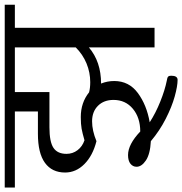

<svg xmlns="http://www.w3.org/2000/svg" viewBox="-12 -692 790 833"><g transform="rotate(-90 383.5 -275.0)"><path d="M780 -606H680V0H595V-285Q533 -232 438 -232Q449 -205 449 -175Q449 -111 397 -72.5Q345 -34 270 -21Q310 5 360 25Q410 45 450 53Q464 55 468 59Q472 63 472 72Q472 100 454 100Q427 100 382 87.5Q337 75 285 48.5Q233 22 188 -16Q132 -19 104.5 -37.5Q77 -56 77 -78Q77 -94 90 -104.5Q103 -115 128 -115Q174 -115 230 -62Q290 -62 328.5 -94Q367 -126 367 -178Q367 -220 341.5 -245.5Q316 -271 274 -271Q234 -271 188 -252Q125 -268 88.5 -304.5Q52 -341 52 -388Q52 -445 94 -475.5Q136 -506 220 -506H317V-606H-13V-650H780ZM595 -606H401V-456H248Q185 -456 159 -438.5Q133 -421 133 -382Q133 -355 149 -334Q165 -313 192 -304Q223 -313 242.5 -316.5Q262 -320 293 -320Q355 -320 400 -284Q419 -279 444 -279Q486 -279 525 -295Q564 -311 595 -342Z"/></g></svg>

Font: Kurale
Style: Regular
Weight: 400
Designer: Eduardo Rodriguez Tunni
Foundry: Eduardo Rodriguez Tunni
Version: Version 2.000